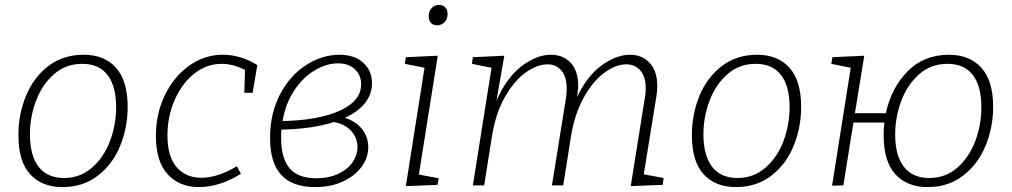

<svg xmlns="http://www.w3.org/2000/svg" viewBox="-20 -755 4123 782"><path d="M500 -320Q500 -236 469.5 -161Q439 -86 378.5 -39.5Q318 7 234 7Q151 7 103 -45Q55 -97 55 -205Q55 -290 86 -365Q117 -440 177 -486Q237 -532 321 -532Q405 -532 452.5 -479Q500 -426 500 -320ZM102 -208Q102 -121 137.5 -75.5Q173 -30 241 -30Q306 -30 354.5 -72Q403 -114 428 -180.5Q453 -247 453 -318Q453 -404 418 -449.5Q383 -495 315 -495Q248 -495 200 -453Q152 -411 127 -345Q102 -279 102 -208Z M1028 -490 1009 -377H975L978 -470Q929 -495 883 -495Q821 -495 770.5 -454.5Q720 -414 691 -347Q662 -280 662 -204Q662 -117 699.5 -74Q737 -31 800 -31Q867 -31 945 -78L961 -47Q874 7 790 7Q711 7 663 -45Q615 -97 615 -201Q615 -292 651.5 -367.5Q688 -443 750.5 -487.5Q813 -532 887 -532Q960 -532 1028 -490Z M1480 -156Q1480 -113 1453 -76Q1426 -39 1377 -16Q1328 7 1263 7Q1171 7 1125.5 -42.5Q1080 -92 1080 -193Q1080 -294 1121 -371.5Q1162 -449 1227.5 -490.5Q1293 -532 1362 -532Q1424 -532 1459.5 -499.5Q1495 -467 1495 -416Q1495 -327 1385 -275Q1431 -260 1455.5 -228Q1480 -196 1480 -156ZM1131 -262Q1278 -265 1364.5 -304.5Q1451 -344 1451 -412Q1451 -448 1426 -472.5Q1401 -497 1356 -497Q1310 -497 1262.5 -469Q1215 -441 1179 -387.5Q1143 -334 1131 -262ZM1436 -156Q1436 -192 1411.5 -220.5Q1387 -249 1340 -258Q1255 -230 1126 -227Q1125 -216 1125 -194Q1125 -110 1159.5 -69.5Q1194 -29 1268 -29Q1320 -29 1358.5 -47.5Q1397 -66 1416.5 -95Q1436 -124 1436 -156Z M1763 -528 1686 -44 1767 -29 1762 -2 1633 3 1709 -479 1629 -495 1633 -522ZM1726 -689Q1726 -709 1738 -722Q1750 -735 1769 -735Q1784 -735 1793.5 -725Q1803 -715 1803 -698Q1803 -678 1791 -665Q1779 -652 1760 -652Q1744 -652 1735 -662Q1726 -672 1726 -689Z M2602 -45 2683 -30 2679 -2 2549 3 2606 -354Q2610 -374 2610 -395Q2610 -443 2588 -468Q2566 -493 2531 -493Q2489 -493 2442.5 -459.5Q2396 -426 2358 -358.5Q2320 -291 2305 -196L2274 0H2228L2285 -354Q2288 -375 2288 -394Q2288 -443 2266.5 -468Q2245 -493 2210 -493Q2168 -493 2121 -459.5Q2074 -426 2036 -359Q1998 -292 1983 -196L1952 0H1906L1982 -479L1902 -495L1906 -522L2034 -528L2002 -345Q2044 -440 2105 -486Q2166 -532 2224 -532Q2273 -532 2304 -499.5Q2335 -467 2335 -405Q2335 -393 2331 -363L2330 -359Q2372 -447 2431.5 -489.5Q2491 -532 2546 -532Q2595 -532 2626 -499Q2657 -466 2657 -404Q2657 -381 2653 -360Z M3243 -320Q3243 -236 3212.5 -161Q3182 -86 3121.5 -39.5Q3061 7 2977 7Q2894 7 2846 -45Q2798 -97 2798 -205Q2798 -290 2829 -365Q2860 -440 2920 -486Q2980 -532 3064 -532Q3148 -532 3195.5 -479Q3243 -426 3243 -320ZM2845 -208Q2845 -121 2880.5 -75.5Q2916 -30 2984 -30Q3049 -30 3097.5 -72Q3146 -114 3171 -180.5Q3196 -247 3196 -318Q3196 -404 3161 -449.5Q3126 -495 3058 -495Q2991 -495 2943 -453Q2895 -411 2870 -345Q2845 -279 2845 -208Z M4025 -320Q4025 -236 3994 -161Q3963 -86 3902.5 -39.5Q3842 7 3758 7Q3675 7 3627 -45Q3579 -97 3579 -205Q3579 -231 3582 -256H3456L3415 0L3369 1L3445 -479L3366 -495L3370 -522L3500 -528L3462 -294H3588Q3610 -397 3676.5 -464.5Q3743 -532 3845 -532Q3929 -532 3977 -479Q4025 -426 4025 -320ZM3977 -318Q3977 -405 3942 -450Q3907 -495 3839 -495Q3772 -495 3724 -453Q3676 -411 3651 -344.5Q3626 -278 3626 -207Q3626 -121 3661.5 -75.5Q3697 -30 3765 -30Q3831 -30 3879 -72Q3927 -114 3952 -180Q3977 -246 3977 -318Z"/></svg>

Font: Bitter Pro Light
Style: Italic
Weight: 300
Italic angle: -9°
Designer: Sol Matas, and Bitter project Authors
Foundry: Sol Matas
Version: Version 1.010